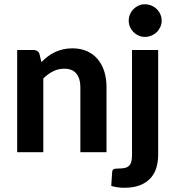

<svg xmlns="http://www.w3.org/2000/svg" viewBox="-20 -722 832 911"><path d="M61.5 0ZM61.5 0V-484.9H137.7Q149.4 -484.9 157.5 -479.5Q165.5 -474.1 168 -462.9L176.3 -427.2Q190.9 -441.9 206.5 -453.9Q222.2 -465.8 240.2 -474.4Q258.3 -482.9 278.6 -487.8Q298.8 -492.7 323.2 -492.7Q362.8 -492.7 393.1 -479Q423.3 -465.3 443.8 -440.9Q464.4 -416.5 474.9 -382.6Q485.4 -348.6 485.4 -308.6V0H361.3V-308.6Q361.3 -350.1 342.3 -373Q323.2 -396 285.2 -396Q256.8 -396 232.2 -383.8Q207.5 -371.6 185.5 -349.6V0ZM730.5 -484.9V11.7Q730.5 44.4 722.2 73Q713.9 101.6 694.8 122.8Q675.8 144 645 156.5Q614.3 168.9 569.8 168.9Q552.7 168.9 538.1 166.7Q523.4 164.6 507.8 160.2L512.2 93.8Q513.2 84 519.5 80.8Q525.9 77.6 543.5 77.6Q561.5 77.6 573.7 74.5Q585.9 71.3 593.3 63.5Q600.6 55.7 603.5 43.2Q606.4 30.8 606.4 11.7V-484.9ZM747.1 -624Q747.1 -607.9 740.7 -594Q734.4 -580.1 723.6 -569.6Q712.9 -559.1 698.2 -553Q683.6 -546.9 667.5 -546.9Q651.9 -546.9 637.9 -553Q624 -559.1 613.5 -569.6Q603 -580.1 596.9 -594Q590.8 -607.9 590.8 -624Q590.8 -640.1 596.9 -654.3Q603 -668.5 613.5 -679Q624 -689.5 637.9 -695.6Q651.9 -701.7 667.5 -701.7Q683.6 -701.7 698.2 -695.6Q712.9 -689.5 723.6 -679Q734.4 -668.5 740.7 -654.3Q747.1 -640.1 747.1 -624Z"/></svg>

Font: Carlito
Style: Bold
Weight: 700
Designer: Lukasz Dziedzic
Foundry: tyPoland Lukasz Dziedzic
Version: Version 1.104